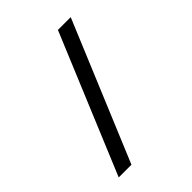

<svg xmlns="http://www.w3.org/2000/svg" viewBox="-231 -856 1082 1082"><g transform="rotate(-45 310.0 -315.0)"><path d="M177.5 100 523.5 -730H421.5L76 100Z"/></g></svg>

Font: Monaspace Neon
Style: Regular
Weight: 400
Designer: Riley Cran & the Lettermatic Team
Foundry: Lettermatic
Version: Version 1.200 (Monaspace Neon)